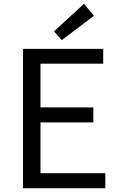

<svg xmlns="http://www.w3.org/2000/svg" viewBox="-20 -990 629 1010"><path d="M101 0H534V-79H193V-346H471V-425H193V-655H523V-733H101ZM305 -779 474 -907 422 -970 264 -825Z"/></svg>

Font: Noto Sans Mono CJK SC
Style: Regular
Weight: 400
Designer: Ryoko NISHIZUKA 西塚涼子 (kana, bopomofo & ideographs); Paul D. Hunt (Latin, Greek & Cyrillic); Sandoll Communications 산돌커뮤니
Foundry: Adobe
Version: Version 2.004;hotconv 1.0.118;makeotfexe 2.5.65603